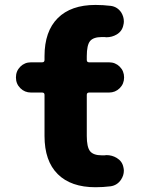

<svg xmlns="http://www.w3.org/2000/svg" viewBox="-20 -785 597 794"><path d="M338.9 -222.7Q338.9 -176.8 352.5 -159.7Q366.2 -142.6 401.4 -142.6Q407.2 -142.6 412.1 -142.6Q416 -143.6 419.9 -143.6Q443.4 -143.6 462.9 -131.8Q485.4 -118.2 490.2 -93.8Q492.2 -85.9 492.2 -79.1Q492.2 -59.6 480.5 -42Q464.8 -18.6 437.5 -14.6Q406.2 -10.7 375 -10.7Q273.4 -10.7 218.8 -64.9Q164.1 -119.1 164.1 -222.7V-392.6Q164.1 -402.3 154.3 -402.3H108.4Q82 -402.3 64 -420.4Q45.9 -438.5 45.9 -464.8Q45.9 -491.2 64 -509.3Q82 -527.3 108.4 -527.3H154.3Q164.1 -527.3 164.1 -537.1V-552.7Q164.1 -655.3 218.8 -710Q273.4 -764.6 375 -764.6Q406.2 -764.6 438.5 -760.7Q465.8 -756.8 481.4 -733.4Q492.2 -715.8 492.2 -696.3Q492.2 -688.5 490.2 -681.6Q485.4 -656.2 462.9 -642.6Q443.4 -630.9 419.9 -630.9Q416 -630.9 412.1 -631.8Q407.2 -631.8 401.4 -631.8Q366.2 -631.8 352.5 -615.2Q338.9 -598.6 338.9 -552.7V-537.1Q338.9 -527.3 348.6 -527.3H430.7Q457 -527.3 475.1 -509.3Q493.2 -491.2 493.2 -464.8Q493.2 -438.5 475.1 -420.4Q457 -402.3 430.7 -402.3H348.6Q338.9 -402.3 338.9 -392.6Z"/></svg>

Font: Gen Jyuu GothicX Heavy
Style: Bold
Weight: 900
Designer: [Source Han Sans]
Ryoko NISHIZUKA  (kana & ideographs); Paul D. Hunt (Latin, Greek & Cyrillic); Wenlong ZHANG  (bopomofo
Version: Version 1.002.20150607